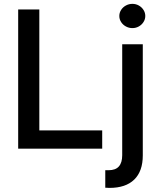

<svg xmlns="http://www.w3.org/2000/svg" viewBox="-20 -755 809 975"><path d="M72.3 -707H179.7V-92.8H499V0H72.3ZM705.1 -530.3V34.2Q705.1 114.7 661.6 157Q618.2 199.2 536.1 199.2Q522.5 199.2 514.6 198.2V109.4H531.2Q566.9 109.4 583.7 90.1Q600.6 70.8 600.6 33.2V-530.3ZM585.9 -673.8Q585.9 -690.4 595 -704.6Q604 -718.8 619.4 -727.1Q634.8 -735.4 652.3 -735.4Q669.9 -735.4 684.8 -727.1Q699.7 -718.8 708.7 -704.6Q717.8 -690.4 717.8 -673.8Q717.8 -657.2 708.7 -643.1Q699.7 -628.9 684.8 -620.6Q669.9 -612.3 652.3 -612.3Q634.8 -612.3 619.4 -620.6Q604 -628.9 595 -643.1Q585.9 -657.2 585.9 -673.8Z"/></svg>

Font: Pretendard JP Medium
Style: Regular
Weight: 500
Designer: Base glyphs from Inter by Rasmus Andersson; Hangeul glyphs from Noto Sans CJK(Source Han Sans) by Jang Soo-young and Kan
Foundry: Kil Hyung-jin
Version: Version 1.309